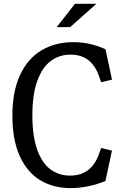

<svg xmlns="http://www.w3.org/2000/svg" viewBox="-20 -960 660 992"><path d="M44 -362.5Q44 -489 84.5 -574.2Q125 -659.5 195.8 -700.8Q266.7 -742.2 358.3 -742.2Q404 -742.2 445.2 -732.7Q486.5 -723.2 525 -705.5L558.7 -548.7L502.7 -535L490.5 -569.3Q471.7 -622.3 435.8 -649.9Q399.8 -677.5 345.3 -677.7Q288.3 -678.2 243.8 -645.9Q199.2 -613.7 173.2 -543.5Q147.2 -473.3 147.2 -364.7Q147.2 -256.2 172.3 -186.4Q197.5 -116.7 241.4 -84.4Q285.3 -52.2 342.8 -52.8Q397.8 -53 434.6 -80.8Q471.3 -108.5 490.2 -161L502.5 -195.3L558.5 -181.8L524.8 -25Q486 -8.5 439.2 1.7Q392.3 11.8 345 11.8Q254.8 11.8 187.2 -29.2Q119.7 -70.2 81.8 -154Q44 -237.8 44 -362.5ZM478.2 -940.5H367.3L272.8 -819.8H342.3Z"/></svg>

Font: Monaspace Xenon Var ExtraLight
Style: Regular
Weight: 200
Designer: Riley Cran and the Lettermatic Team
Version: Version 1.200 (Monaspace Xenon Var)